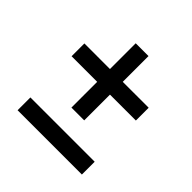

<svg xmlns="http://www.w3.org/2000/svg" viewBox="-156 -732 870 870"><g transform="rotate(45 279.0 -296.5)"><path d="M237 -181V-346H73V-428H237V-593H319V-428H485V-346H319V-181ZM73 0V-82H485V0Z"/></g></svg>

Font: Saira SemiExpanded Medium
Style: Regular
Weight: 500
Width: 6
Designer: Hector Gatti with collaboration of the Omnibus-Type team
Foundry: Omnibus-Type
Version: Version 1.101